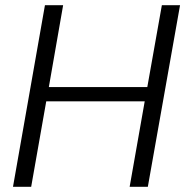

<svg xmlns="http://www.w3.org/2000/svg" viewBox="-20 -719 719 739"><path d="M537 -329H158L100 0H30L153 -699H223L168 -384H547L603 -699H673L549 0H479Z"/></svg>

Font: SVN-Poppins Light
Style: Italic
Weight: 300
Italic angle: -10°
Designer: Ninad Kale (Devanagari), Jonny Pinhorn (Latin)
Foundry: Indian Type Foundry
Version: Version 3.002 2017; ttfautohint (v1.8.3)